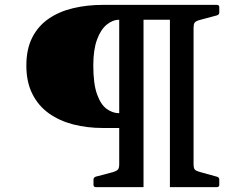

<svg xmlns="http://www.w3.org/2000/svg" viewBox="-20 -769 976 789"><path d="M404 -243Q337.9 -243 280.7 -257.8Q223.5 -272.6 180.3 -303.6Q137.1 -334.7 112.7 -383.5Q88.3 -432.3 88.3 -499.9Q88.3 -567.6 112.7 -615.2Q137.1 -662.8 180.3 -692.3Q223.5 -721.9 280.7 -735.4Q337.9 -749 404 -749H469.9H724.5V-687.8H469.9Q443 -687.8 418.5 -667.7Q394 -647.7 378.7 -606.2Q363.4 -564.8 363.4 -499.9Q363.4 -424.8 378.7 -381.9Q394 -339.1 418.5 -321.4Q443 -303.8 469.9 -303.8V-243ZM374.2 0Q364.2 0 364.2 -9.6V-31Q364.2 -39.6 373.7 -43.1L444.7 -61.8Q461.3 -67.3 465.6 -73.5Q469.9 -79.7 469.9 -94V-749H569.8V0ZM678.2 0V-749H871.1Q881.1 -749 881.1 -739.4V-718.1Q881.1 -708.7 871.7 -705.9L800.7 -686.8Q784 -682.3 779.7 -675.6Q775.4 -668.9 775.4 -654.6V-96Q775.4 -78.1 780.5 -72.4Q785.6 -66.8 798.8 -63L872.1 -42.7Q881.1 -40 881.1 -30.6V-10Q881.1 0 871.5 0Z"/></svg>

Font: Hahmlet
Style: Regular
Weight: 400
Designer: Minjoo Ham & Mark Frömberg
Foundry: hypertype
Version: Version 1.002